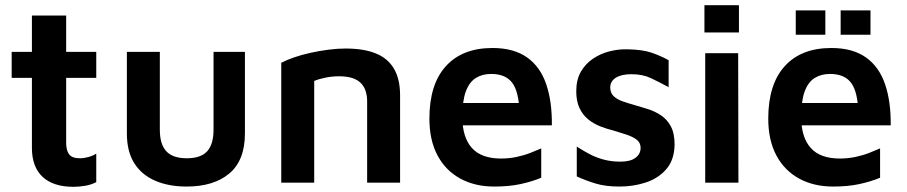

<svg xmlns="http://www.w3.org/2000/svg" viewBox="-20 -704 3496 740"><path d="M263 16Q185 16 144 -22.5Q103 -61 103 -134V-404H25V-504H103V-644H235V-504H351V-404H235V-154Q235 -124 246.5 -109Q258 -94 288 -94Q304 -94 321.5 -99Q339 -104 351 -112V-2Q332 8 308.5 12Q285 16 263 16Z M699 15Q630 15 578 -7.5Q526 -30 497.5 -75Q469 -120 469 -190V-504H596V-204Q596 -148 621 -121Q646 -94 700 -94Q754 -94 778.5 -121Q803 -148 803 -204V-504H924V-190Q924 -86 864 -35.5Q804 15 699 15Z M1064 -462Q1085 -473 1114 -483Q1143 -493 1177 -500.5Q1211 -508 1246 -512.5Q1281 -517 1312 -517Q1381 -517 1427.5 -498.5Q1474 -480 1498 -440Q1522 -400 1522 -336V0H1395V-314Q1395 -333 1390 -350.5Q1385 -368 1373 -381.5Q1361 -395 1340 -402.5Q1319 -410 1286 -410Q1261 -410 1235.5 -405Q1210 -400 1191 -392V0H1064Z M1885 15Q1810 15 1753.5 -16Q1697 -47 1666 -105.5Q1635 -164 1635 -247Q1635 -379 1698.5 -449Q1762 -519 1878 -519Q1960 -519 2011 -483Q2062 -447 2085 -380Q2108 -313 2107 -221H1717L1708 -307H2006L1982 -271Q1980 -350 1954.5 -384.5Q1929 -419 1873 -419Q1839 -419 1814 -403.5Q1789 -388 1775.5 -352Q1762 -316 1762 -253Q1762 -175 1798.5 -134Q1835 -93 1911 -93Q1942 -93 1970.5 -99Q1999 -105 2023.5 -114.5Q2048 -124 2066 -132V-19Q2030 -4 1986 5.5Q1942 15 1885 15Z M2368 15Q2314 15 2276 3.5Q2238 -8 2203 -24V-139Q2226 -124 2251.5 -110.5Q2277 -97 2306.5 -89Q2336 -81 2371 -81Q2410 -81 2429.5 -96Q2449 -111 2449 -134Q2449 -154 2434 -165.5Q2419 -177 2395 -185Q2371 -193 2344 -201Q2319 -207 2293.5 -217Q2268 -227 2247 -244Q2226 -261 2213.5 -287.5Q2201 -314 2201 -352Q2201 -397 2219 -428Q2237 -459 2266.5 -478.5Q2296 -498 2330.5 -506.5Q2365 -515 2398 -514Q2456 -513 2491 -501Q2526 -489 2557 -472V-368Q2522 -387 2489.5 -402.5Q2457 -418 2414 -418Q2375 -418 2353.5 -404.5Q2332 -391 2332 -367Q2332 -346 2345 -333.5Q2358 -321 2379.5 -313.5Q2401 -306 2426 -299Q2451 -292 2477.5 -283.5Q2504 -275 2527.5 -259.5Q2551 -244 2565.5 -217Q2580 -190 2580 -147Q2579 -88 2548.5 -52.5Q2518 -17 2470 -1Q2422 15 2368 15Z M2698 0V-499H2825L2826 0ZM2695 -579V-684H2828V-579Z M3191 15Q3116 15 3059.5 -16Q3003 -47 2972 -105.5Q2941 -164 2941 -247Q2941 -379 3004.5 -449Q3068 -519 3184 -519Q3266 -519 3317 -483Q3368 -447 3391 -380Q3414 -313 3413 -221H3023L3014 -307H3312L3288 -271Q3286 -350 3260.5 -384.5Q3235 -419 3179 -419Q3145 -419 3120 -403.5Q3095 -388 3081.5 -352Q3068 -316 3068 -253Q3068 -175 3104.5 -134Q3141 -93 3217 -93Q3248 -93 3276.5 -99Q3305 -105 3329.5 -114.5Q3354 -124 3372 -132V-19Q3336 -4 3292 5.5Q3248 15 3191 15ZM3220 -570V-664H3335V-570ZM3047 -570V-664H3161V-570Z"/></svg>

Font: Maven Pro SemiBold
Style: Regular
Weight: 600
Designer: Joe Prince
Foundry: Joe Prince
Version: Version 2.103